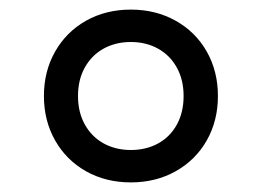

<svg xmlns="http://www.w3.org/2000/svg" viewBox="-20 -769 546 400"><path d="M71.5 -569Q71.5 -620.5 94.8 -661.5Q118 -702.5 159.2 -725.8Q200.5 -749 252.5 -749Q304.5 -749 346 -725.8Q387.5 -702.5 410.8 -661.5Q434 -620.5 434 -569Q434 -517.5 410.8 -476.5Q387.5 -435.5 346 -412.2Q304.5 -389 252.5 -389Q200.5 -389 159.2 -412.2Q118 -435.5 94.8 -476.5Q71.5 -517.5 71.5 -569ZM362.5 -569Q362.5 -603 348.2 -628.5Q334 -654 309 -667.8Q284 -681.5 252.5 -681.5Q221 -681.5 196 -667.8Q171 -654 156.8 -628.5Q142.5 -603 142.5 -569Q142.5 -535 156.8 -509.5Q171 -484 196 -470.2Q221 -456.5 252.5 -456.5Q284.5 -456.5 309.5 -470.2Q334.5 -484 348.5 -509.5Q362.5 -535 362.5 -569Z"/></svg>

Font: Encode Sans Semi Expanded Medium
Style: Regular
Weight: 500
Width: 6
Designer: Multiple Designers
Foundry: Impallari Type
Version: Version 2.000